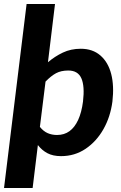

<svg xmlns="http://www.w3.org/2000/svg" viewBox="-46 -767 600 953"><path d="M116 166H-26L86 -747H227L192 -458Q226 -487 266 -506Q306 -525 355 -525Q414 -525 452.5 -491.5Q491 -458 506 -399.5Q521 -341 512 -263Q502 -187 467.5 -126Q433 -65 379 -28.5Q325 8 257 8Q217 8 189.5 -6.5Q162 -21 142 -47ZM293 -417Q257 -417 232 -403.5Q207 -390 180 -362L152 -137Q170 -115 191 -106Q212 -97 237 -97Q273 -97 299 -116Q325 -135 342 -172Q359 -209 366 -263Q375 -339 358 -378Q341 -417 293 -417Z"/></svg>

Font: Aleo ExtraBold
Style: Italic
Weight: 800
Italic angle: -7°
Designer: Alessio Laiso
Foundry: Alessio Laiso
Version: Version 2.001;gftools[0.9.29]